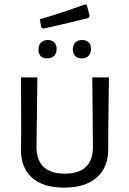

<svg xmlns="http://www.w3.org/2000/svg" viewBox="-20 -852 589 878"><path d="M475 -173V-245L478 -498H402L405 -185C406.3 -100.3 363.3 -58 276 -58C188.7 -58 145.7 -100.3 147 -185L151 -498H76L77 -249L76 -173C74.7 -115.7 91 -71.5 125 -40.5C159 -9.5 208.3 6 273 6C338.3 6 388.5 -9.7 423.5 -41C458.5 -72.3 475.7 -116.3 475 -173ZM390 -779 377 -829 369 -832C301.7 -807.3 232.7 -784.7 162 -764L169 -726L178 -721C264.7 -740.3 333.7 -756.7 385 -770ZM228 -658C220.7 -665.3 211 -669 199 -669C185.7 -669 175.2 -665.2 167.5 -657.5C159.8 -649.8 156 -639.3 156 -626C156 -598.7 169.3 -585 196 -585C209.3 -585 219.8 -588.8 227.5 -596.5C235.2 -604.2 239 -614.7 239 -628C239 -640.7 235.3 -650.7 228 -658ZM385.5 -658C378.5 -665.3 368.7 -669 356 -669C342.7 -669 332.2 -665.2 324.5 -657.5C316.8 -649.8 313 -639.3 313 -626C313 -613.3 316.7 -603.3 324 -596C331.3 -588.7 341 -585 353 -585C366.3 -585 376.8 -588.8 384.5 -596.5C392.2 -604.2 396 -614.7 396 -628C396 -640.7 392.5 -650.7 385.5 -658Z"/></svg>

Font: Alegreya Sans SC
Style: Regular
Weight: 400
Designer: Juan Pablo del Peral
Foundry: Huerta Tipografica
Version: Version 1.000;PS 001.000;hotconv 1.0.70;makeotf.lib2.5.58329